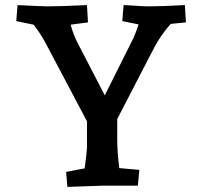

<svg xmlns="http://www.w3.org/2000/svg" viewBox="-20 -730 796 755"><path d="M112 -633 44 -647 49 -710Q147 -705 167 -705Q217 -705 322 -710L326 -642L258 -633Q267 -595 290 -552L392 -355L506 -583Q515 -604 525 -634L461 -647L466 -710L488 -709Q542 -705 563 -705Q615 -705 707 -710L711 -642L651 -636Q611 -590 587 -544L441 -262V-179Q441 -135 449 -69L528 -62L522 0H386L245 5L240 -54L313 -68Q322 -136 322 -149V-253L157 -565Q136 -603 112 -633Z"/></svg>

Font: Andada Pro
Style: Bold
Weight: 700
Designer: Carolina Giovagnoli
Foundry: Huerta Tipografica
Version: Version 3.005; ttfautohint (v1.8.4)